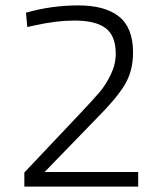

<svg xmlns="http://www.w3.org/2000/svg" viewBox="-20 -690 600 710"><path d="M491 0H70V-52L276 -270Q326 -323 348.5 -349.5Q371 -376 389.5 -414Q408 -452 408 -491Q408 -558 370.5 -586Q333 -614 255 -614Q189 -614 108 -596L81 -590L76 -643Q170 -670 269.5 -670Q369 -670 420.5 -628.5Q472 -587 472 -496Q472 -427 441 -376Q410 -325 337 -252L145 -54H491Z"/></svg>

Font: Titillium Web
Style: Light
Weight: 300
Version: Version 1.001;PS 57.000;hotconv 1.0.70;makeotf.lib2.5.55311